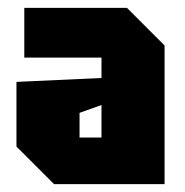

<svg xmlns="http://www.w3.org/2000/svg" viewBox="-20 -720 472 490"><path d="M22 -346V-511L239 -521V-573H42V-700H304L400 -604V-250H118ZM183 -432V-369H239V-452Z"/></svg>

Font: Tektur Condensed ExtraBold
Style: Regular
Weight: 800
Width: 3
Designer: Adam Jagosz
Foundry: Adam Jagosz
Version: Version 1.005;gftools[0.9.30]